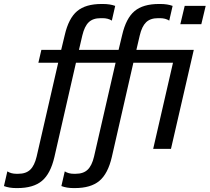

<svg xmlns="http://www.w3.org/2000/svg" viewBox="-84 -752 1059 970"><path d="M933.1 -629.9H827.1L849.1 -722.2H955.1ZM779.8 0H689.9L790 -435.1H589.8L481 41Q461.4 125.5 418 161.9Q374.5 198.2 293.9 198.2H288.1Q252.9 198.2 226.1 188L243.2 113.8Q262.2 126 289.1 126H297.9Q337.4 126 358.9 105.2Q380.4 84.5 391.1 39.1L500 -435.1H299.8L190.9 41Q171.4 125.5 127.9 161.9Q84.5 198.2 3.9 198.2H-2Q-37.1 198.2 -64 188L-46.9 113.8Q-27.8 126 -1 126H7.8Q47.4 126 68.8 105.2Q90.3 84.5 101.1 39.1L210 -435.1H109.9L125 -500H225.1L243.2 -575.2Q262.7 -659.7 305.7 -695.8Q348.6 -731.9 429.2 -731.9H435.1Q472.2 -731.9 498 -722.2L481 -647.9Q461.9 -660.2 434.1 -660.2H424.8Q385.3 -660.2 364 -639.4Q342.8 -618.7 332 -573.2L314.9 -500H515.1L533.2 -575.2Q552.7 -659.7 595.7 -695.8Q638.7 -731.9 719.2 -731.9H725.1Q762.2 -731.9 788.1 -722.2L771 -647.9Q752 -660.2 724.1 -660.2H714.8Q675.3 -660.2 654.1 -639.4Q632.8 -618.7 622.1 -573.2L605 -500H895Z"/></svg>

Font: Perun
Style: Italic
Weight: 400
Italic angle: -12°
Foundry: Stefan Peev, Context Ltd
Version: Version 001.000